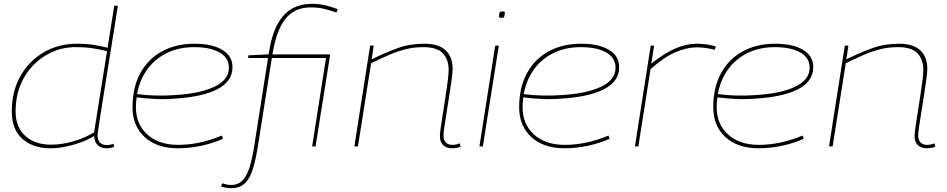

<svg xmlns="http://www.w3.org/2000/svg" viewBox="-20 -770 4981 1010"><path d="M543 10Q479 10 475 -55Q448 -37 409 -22.5Q370 -8 327 1Q284 10 245 10Q155 10 98.5 -39Q42 -88 42 -184Q42 -289 87 -369Q132 -449 209.5 -494.5Q287 -540 386 -540Q437 -540 475.5 -533.5Q514 -527 546 -519L581 -740H600Q592 -691 581.5 -623Q571 -555 558.5 -479Q546 -403 534.5 -330Q523 -257 513.5 -197Q504 -137 498.5 -100.5Q493 -64 493 -62Q493 -7 542 -7Q560 -7 576 -14L581 2Q561 10 543 10ZM248 -9Q306 -9 367 -27Q428 -45 475 -74L543 -501Q513 -508 473.5 -515Q434 -522 379 -522Q312 -522 254.5 -496.5Q197 -471 153.5 -425.5Q110 -380 86 -319Q62 -258 62 -186Q62 -100 113.5 -54.5Q165 -9 248 -9Z M1153 -40Q1099 -16 1038 -3Q977 10 916 10Q805 10 741 -49Q677 -108 677 -206Q677 -309 717.5 -384Q758 -459 831.5 -499.5Q905 -540 1003 -540Q1095 -540 1149 -508Q1203 -476 1203 -417Q1203 -342 1124 -301Q1045 -260 897 -251Q846 -247 794 -249.5Q742 -252 699 -258Q695 -233 695 -206Q695 -117 755 -62.5Q815 -8 917 -8Q1030 -8 1147 -57ZM1001 -522Q922 -522 859.5 -492Q797 -462 756 -406.5Q715 -351 701 -275Q746 -269 797.5 -267.5Q849 -266 901 -270Q1035 -278 1109.5 -314.5Q1184 -351 1184 -414Q1184 -466 1135 -494Q1086 -522 1001 -522Z M1197 220Q1170 220 1143 211L1149 194Q1174 203 1196 203Q1236 203 1259.5 175Q1283 147 1296.5 98Q1310 49 1319 -13L1390 -465H1285L1287 -479L1393 -484Q1408 -585 1440 -643Q1472 -701 1518 -725.5Q1564 -750 1621 -750Q1654 -750 1685 -743.5Q1716 -737 1756 -722L1750 -704Q1712 -717 1683 -724Q1654 -731 1613 -731Q1530 -731 1482 -671.5Q1434 -612 1413 -484H1717L1640 0H1622L1695 -465H1410L1339 -16Q1327 64 1311 116.5Q1295 169 1268 194.5Q1241 220 1197 220Z M1927 -530H1946L1935 -458Q2007 -493 2071 -516.5Q2135 -540 2212 -540Q2288 -540 2324.5 -505Q2361 -470 2361 -408Q2361 -389 2356 -352.5Q2351 -316 2344 -271Q2337 -226 2330 -182.5Q2323 -139 2318 -105Q2313 -71 2313 -58Q2313 -33 2325.5 -20.5Q2338 -8 2359 -8Q2380 -8 2399 -16L2403 1Q2392 7 2379.5 8.5Q2367 10 2358 10Q2330 10 2312 -6Q2294 -22 2294 -55Q2294 -69 2299 -102Q2304 -135 2310.5 -178Q2317 -221 2324 -264.5Q2331 -308 2335.5 -345Q2340 -382 2340 -404Q2340 -457 2309.5 -489.5Q2279 -522 2207 -522Q2157 -522 2113.5 -511Q2070 -500 2026 -481Q1982 -462 1932 -437L1863 0H1844Z M2624 -710Q2636 -710 2636 -703Q2634 -683 2631 -679.5Q2628 -676 2616 -676Q2612 -676 2608.5 -677.5Q2605 -679 2605 -684Q2606 -703 2610 -706.5Q2614 -710 2624 -710ZM2502 0 2585 -530H2604L2520 0Z M3187 -40Q3133 -16 3072 -3Q3011 10 2950 10Q2839 10 2775 -49Q2711 -108 2711 -206Q2711 -309 2751.5 -384Q2792 -459 2865.5 -499.5Q2939 -540 3037 -540Q3129 -540 3183 -508Q3237 -476 3237 -417Q3237 -342 3158 -301Q3079 -260 2931 -251Q2880 -247 2828 -249.5Q2776 -252 2733 -258Q2729 -233 2729 -206Q2729 -117 2789 -62.5Q2849 -8 2951 -8Q3064 -8 3181 -57ZM3035 -522Q2956 -522 2893.5 -492Q2831 -462 2790 -406.5Q2749 -351 2735 -275Q2780 -269 2831.5 -267.5Q2883 -266 2935 -270Q3069 -278 3143.5 -314.5Q3218 -351 3218 -414Q3218 -466 3169 -494Q3120 -522 3035 -522Z M3421 -530 3406 -435Q3476 -491 3533.5 -515.5Q3591 -540 3646 -540Q3676 -540 3702.5 -535.5Q3729 -531 3746 -525L3739 -508Q3719 -514 3694 -517.5Q3669 -521 3646 -521Q3593 -521 3532.5 -495Q3472 -469 3402 -406L3338 0H3320L3403 -530Z M4208 -40Q4154 -16 4093 -3Q4032 10 3971 10Q3860 10 3796 -49Q3732 -108 3732 -206Q3732 -309 3772.5 -384Q3813 -459 3886.5 -499.5Q3960 -540 4058 -540Q4150 -540 4204 -508Q4258 -476 4258 -417Q4258 -342 4179 -301Q4100 -260 3952 -251Q3901 -247 3849 -249.5Q3797 -252 3754 -258Q3750 -233 3750 -206Q3750 -117 3810 -62.5Q3870 -8 3972 -8Q4085 -8 4202 -57ZM4056 -522Q3977 -522 3914.5 -492Q3852 -462 3811 -406.5Q3770 -351 3756 -275Q3801 -269 3852.5 -267.5Q3904 -266 3956 -270Q4090 -278 4164.5 -314.5Q4239 -351 4239 -414Q4239 -466 4190 -494Q4141 -522 4056 -522Z M4424 -530H4443L4432 -458Q4504 -493 4568 -516.5Q4632 -540 4709 -540Q4785 -540 4821.5 -505Q4858 -470 4858 -408Q4858 -389 4853 -352.5Q4848 -316 4841 -271Q4834 -226 4827 -182.5Q4820 -139 4815 -105Q4810 -71 4810 -58Q4810 -33 4822.5 -20.5Q4835 -8 4856 -8Q4877 -8 4896 -16L4900 1Q4889 7 4876.5 8.5Q4864 10 4855 10Q4827 10 4809 -6Q4791 -22 4791 -55Q4791 -69 4796 -102Q4801 -135 4807.5 -178Q4814 -221 4821 -264.5Q4828 -308 4832.5 -345Q4837 -382 4837 -404Q4837 -457 4806.5 -489.5Q4776 -522 4704 -522Q4654 -522 4610.5 -511Q4567 -500 4523 -481Q4479 -462 4429 -437L4360 0H4341Z"/></svg>

Font: Georama Extended Thin
Style: Italic
Weight: 100
Width: 7
Italic angle: -9°
Designer: Jean-Baptiste Levee
Foundry: Production Type
Version: Version 1.000